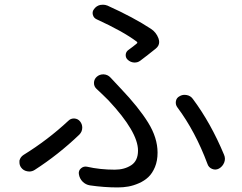

<svg xmlns="http://www.w3.org/2000/svg" viewBox="-20 -780 1040 824"><path d="M582 -519.5Q570.3 -510.7 555.2 -511.7Q540 -512.7 528.3 -523.4Q518.6 -532.2 519.5 -545.4Q520.5 -558.6 532.2 -566.4Q552.7 -581.1 566.4 -592.8Q572.3 -596.7 566.4 -601.6Q507.8 -645.5 394.5 -697.3Q381.8 -703.1 378.4 -716.8Q375 -730.5 383.8 -741.2Q393.6 -754.9 410.2 -758.8Q416 -759.8 421.9 -759.8Q431.6 -759.8 441.4 -755.9Q553.7 -705.1 627.9 -656.2Q650.4 -641.6 660.2 -615.2Q663.1 -606.4 663.1 -599.6Q663.1 -583 648.4 -571.3Q613.3 -543 582 -519.5ZM366.2 15.6Q347.7 12.7 334.5 -0.5Q321.3 -13.7 318.4 -33.2Q316.4 -47.9 327.6 -57.6Q338.9 -67.4 353.5 -64.5Q409.2 -51.8 472.7 -51.8Q513.7 -51.8 543 -70.8Q572.3 -89.8 572.3 -133.8Q572.3 -213.9 445.3 -349.6Q418.9 -376 394.5 -398.4Q382.8 -409.2 383.3 -424.8Q383.8 -440.4 395.5 -450.7Q407.2 -460.9 422.9 -460.9Q423.8 -460.9 424.8 -460.9Q442.4 -460 454.1 -447.3Q470.7 -429.7 498 -400.4Q575.2 -319.3 615.7 -253.9Q656.2 -188.5 656.2 -125Q656.2 -89.8 645 -63Q633.8 -36.1 616.7 -20Q599.6 -3.9 576.2 6.3Q552.7 16.6 530.8 20.5Q508.8 24.4 485.4 24.4Q426.8 24.4 366.2 15.6ZM941.4 -116.2Q945.3 -107.4 945.3 -98.6Q945.3 -90.8 942.4 -83Q935.5 -65.4 919.9 -56.6Q905.3 -48.8 890.1 -55.2Q875 -61.5 870.1 -77.1Q818.4 -215.8 741.2 -319.3Q732.4 -331.1 734.9 -345.7Q737.3 -360.4 751 -367.2Q760.7 -373 772.5 -373Q776.4 -373 781.2 -372.1Q797.9 -369.1 807.6 -355.5Q884.8 -252 941.4 -116.2ZM273.4 -261.7Q283.2 -271.5 296.9 -271.5Q297.9 -271.5 298.8 -271.5Q314.5 -270.5 323.7 -258.8Q333 -247.1 333 -232.4Q333 -214.8 320.3 -202.1Q230.5 -116.2 128.9 -50.8Q118.2 -43.9 105.5 -43.9Q101.6 -43.9 96.7 -44.9Q80.1 -47.9 70.3 -61.5Q63.5 -71.3 63.5 -83Q63.5 -86.9 63.5 -90.8Q67.4 -106.4 81.1 -115.2Q185.5 -179.7 273.4 -261.7Z"/></svg>

Font: Gen Jyuu Gothic Regular
Style: Regular
Weight: 400
Designer: [Source Han Sans]
Ryoko NISHIZUKA  (kana & ideographs); Paul D. Hunt (Latin, Greek & Cyrillic); Wenlong ZHANG  (bopomofo
Version: Version 1.002.20150607